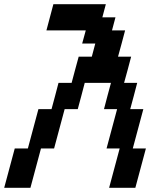

<svg xmlns="http://www.w3.org/2000/svg" viewBox="-20 -895 790 915"><path d="M500 0H625L675.3 -187.5H612.8L663.1 -375H600.6Q606.4 -395.5 617.4 -437.3Q628.4 -479 633.8 -500H571.3Q577.1 -520.5 588.4 -562.3Q599.6 -604 605 -625H542.5Q548.3 -645.5 559.6 -687.5Q570.8 -729.5 576.2 -750H513.7L530.3 -812.5H467.8L484.4 -875H234.4Q229 -854 217.8 -812.5Q206.5 -771 201.2 -750H388.7L371.6 -687.5H434.1L417.5 -625H355Q349.1 -604 337.9 -562.3Q326.7 -520.5 321.3 -500H258.8Q253.4 -479 242.4 -437.5Q231.4 -396 225.6 -375H163.1L112.8 -187.5H50.3L0 0H125L175.3 -187.5H237.8L288.1 -375H350.6Q356.4 -396 367.4 -437.5Q378.4 -479 383.8 -500H508.8Q502.9 -479 491.9 -437.3Q481 -395.5 475.6 -375H538.1L487.8 -187.5H550.3Z"/></svg>

Font: Faithful 32x
Style: Oblique
Weight: 400
Foundry: Faithful Resource Pack
Version: Version 1.0; January 27, 2023